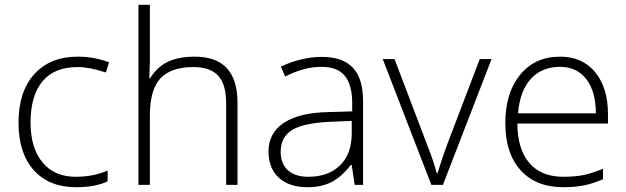

<svg xmlns="http://www.w3.org/2000/svg" viewBox="-20 -780 2643 810"><path d="M300.8 9.8Q187 9.8 122.6 -62Q58.1 -133.8 58.1 -262.2Q58.1 -394 125 -467.5Q191.9 -541 308.1 -541Q377 -541 439.9 -517.1L426.8 -474.1Q357.9 -497.1 307.1 -497.1Q209.5 -497.1 159.2 -436.8Q108.9 -376.5 108.9 -263.2Q108.9 -155.8 159.2 -95Q209.5 -34.2 299.8 -34.2Q372.1 -34.2 434.1 -60.1V-15.1Q383.3 9.8 300.8 9.8Z M934.1 0V-344.2Q934.1 -424.3 900.4 -460.7Q866.7 -497.1 795.9 -497.1Q700.7 -497.1 656.5 -449Q612.3 -400.9 612.3 -293V0H564V-759.8H612.3V-518.1L609.9 -450.2H613.3Q643.1 -498 688.5 -519.5Q733.9 -541 801.3 -541Q981.9 -541 981.9 -347.2V0Z M1476.1 0 1463.9 -84H1460Q1419.9 -32.7 1377.7 -11.5Q1335.4 9.8 1277.8 9.8Q1199.7 9.8 1156.2 -30.3Q1112.8 -70.3 1112.8 -141.1Q1112.8 -218.8 1177.5 -261.7Q1242.2 -304.7 1364.7 -307.1L1465.8 -310.1V-345.2Q1465.8 -420.9 1435.1 -459.5Q1404.3 -498 1335.9 -498Q1262.2 -498 1183.1 -457L1165 -499Q1252.4 -540 1337.9 -540Q1425.3 -540 1468.5 -494.6Q1511.7 -449.2 1511.7 -353V0ZM1280.8 -34.2Q1365.7 -34.2 1414.8 -82.8Q1463.9 -131.3 1463.9 -217.8V-270L1371.1 -266.1Q1259.3 -260.7 1211.7 -231.2Q1164.1 -201.7 1164.1 -139.2Q1164.1 -89.4 1194.6 -61.8Q1225.1 -34.2 1280.8 -34.2Z M1799.8 0 1594.7 -530.8H1644.5L1781.7 -169.9Q1809.1 -100.6 1822.8 -48.8H1825.7Q1845.7 -115.2 1866.7 -170.9L2003.9 -530.8H2053.7L1848.6 0Z M2356.9 9.8Q2241.2 9.8 2176.5 -61.5Q2111.8 -132.8 2111.8 -261.2Q2111.8 -388.2 2174.3 -464.6Q2236.8 -541 2342.8 -541Q2436.5 -541 2490.7 -475.6Q2544.9 -410.2 2544.9 -297.9V-258.8H2162.6Q2163.6 -149.4 2213.6 -91.8Q2263.7 -34.2 2356.9 -34.2Q2402.3 -34.2 2436.8 -40.5Q2471.2 -46.9 2523.9 -67.9V-23.9Q2479 -4.4 2440.9 2.7Q2402.8 9.8 2356.9 9.8ZM2342.8 -498Q2266.1 -498 2219.7 -447.5Q2173.3 -397 2165.5 -301.8H2493.7Q2493.7 -394 2453.6 -446Q2413.6 -498 2342.8 -498Z"/></svg>

Font: JBL Sans
Style: Light
Weight: 300
Version: Version 1.10